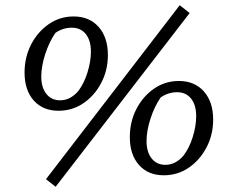

<svg xmlns="http://www.w3.org/2000/svg" viewBox="-20 -666 888 735"><path d="M204 -242Q144 -242 109 -281.5Q74 -321 74 -388Q74 -447 99 -495.5Q124 -544 166.5 -573.5Q209 -603 262 -603Q322 -603 357.5 -563Q393 -523 393 -455Q393 -397 367.5 -348.5Q342 -300 299.5 -271Q257 -242 204 -242ZM210 -282Q231 -282 249 -292Q267 -302 280 -318Q302 -347 315 -389Q328 -431 328 -468Q328 -511 308.5 -535.5Q289 -560 255 -560Q221 -560 192 -540Q168 -505 153 -458.5Q138 -412 138 -373Q138 -331 157.5 -306.5Q177 -282 210 -282ZM193 49 156 20 668 -646 706 -616ZM607 5Q547 5 512 -34.5Q477 -74 477 -141Q477 -200 502 -248.5Q527 -297 569.5 -326.5Q612 -356 665 -356Q725 -356 760.5 -316Q796 -276 796 -208Q796 -150 770.5 -101.5Q745 -53 702.5 -24Q660 5 607 5ZM613 -35Q634 -35 652 -45Q670 -55 683 -71Q705 -100 718 -142Q731 -184 731 -221Q731 -264 711.5 -288.5Q692 -313 658 -313Q624 -313 595 -293Q571 -258 556 -211.5Q541 -165 541 -126Q541 -84 560.5 -59.5Q580 -35 613 -35Z"/></svg>

Font: Piazzolla
Style: Italic
Weight: 400
Italic angle: -11.3°
Designer: Juan Pablo del Peral
Foundry: Huerta Tipografica
Version: Version 1.330